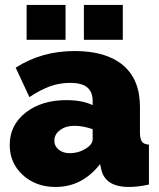

<svg xmlns="http://www.w3.org/2000/svg" viewBox="-20 -741 639 771"><path d="M86.9 -581.1V-721.2H243.2V-581.1ZM316.9 -581.1V-721.2H473.1V-581.1ZM19 -159.2Q19 -238.3 82.8 -288.6Q146.5 -338.9 246.1 -338.9Q311 -338.9 352.1 -318.8V-335Q352.1 -372.1 330.3 -390.1Q308.6 -408.2 261.2 -408.2Q218.8 -408.2 180.7 -394.3Q142.6 -380.4 98.1 -351.1L43 -469.2Q147 -536.1 279.8 -536.1Q406.2 -536.1 474.1 -479Q542 -421.9 542 -312V-210Q542 -183.1 549.8 -172.4Q557.6 -161.6 578.1 -160.2V0Q534.2 9.8 498 9.8Q400.9 9.8 386.2 -63L381.8 -82Q310.1 9.8 203.1 9.8Q124 9.8 71.5 -38.3Q19 -86.4 19 -159.2ZM327.1 -146Q352.1 -162.1 352.1 -183.1V-222.2Q313.5 -235.8 278.8 -235.8Q244.6 -235.8 221.4 -218.8Q198.2 -201.7 198.2 -175.8Q198.2 -154.3 215.6 -140.1Q232.9 -126 259.8 -126Q297.4 -126 327.1 -146Z"/></svg>

Font: Rawline Black
Style: Regular
Weight: 900
Designer: Matt McInerney, Pablo Impallari, Rodrigo Fuenzalida
Foundry: Matt McInerney, Pablo Impallari, Rodrigo Fuenzalida
Version: Version 4.020;PS 004.020;hotconv 1.0.88;makeotf.lib2.5.64775